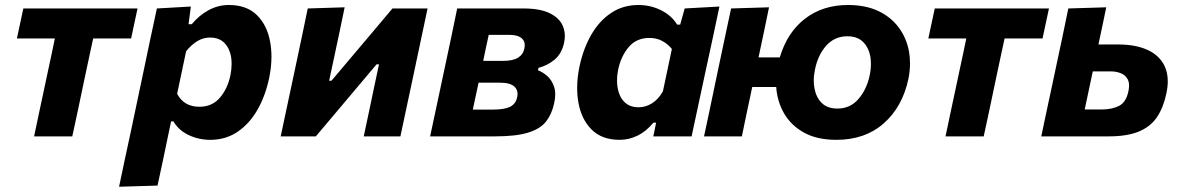

<svg xmlns="http://www.w3.org/2000/svg" viewBox="-20 -532 4614 749"><path d="M113 0Q124.5 -54.5 135 -104.2Q145.5 -154 159 -216.5L169.5 -266Q177 -300.5 183 -328.8Q189 -357 194 -382H46L71 -499H516.5L491.5 -382H343.5Q338 -357 332 -329Q326 -300.5 318.5 -266L308 -216.5Q295 -154 284.5 -104.5Q273.5 -54.5 262 0Z M444.5 196.5Q455.5 143 466.8 90.5Q478 38 491.5 -24L542.5 -266Q553.5 -319.5 566 -378Q578.5 -436.5 592 -499L724.5 -506.5L715.5 -437.5H728Q756.5 -472 793.5 -492.2Q830.5 -512.5 873 -512.5Q942.5 -512.5 982.5 -472.8Q1022.5 -433 1034 -368Q1039 -340.5 1039 -310.5Q1039 -271 1030 -227.5Q1015 -156.5 983.5 -102.2Q952 -48 905.8 -17.2Q859.5 13.5 800.5 13.5Q755.5 13.5 716.2 -5Q677 -23.5 656.5 -58.5H647.5L638.5 -16Q626.5 40 616.5 89.5Q606 138.5 594.5 192ZM757.5 -115.5Q807.5 -115.5 837.8 -150.8Q868 -186 879 -239Q883.5 -261.5 883.5 -282.5Q883.5 -297 881.5 -310.5Q875.5 -344 855 -364.8Q834.5 -385.5 799 -385.5Q772.5 -385.5 749.2 -371.2Q726 -357 706 -332L671 -166Q698 -115.5 757.5 -115.5Z M1075 0Q1086.5 -53.5 1097 -103.5Q1107.5 -153.5 1121 -216L1131.5 -265.5Q1147 -340 1158.5 -393Q1169.5 -445.5 1180.5 -499L1324.5 -503.5Q1314.5 -455.5 1305 -409.5Q1295 -363.5 1281.5 -299L1264 -217H1273L1379.5 -343Q1411 -380.5 1444.5 -420Q1478 -459.5 1511 -499H1648Q1636.5 -445 1625.5 -393Q1614.5 -341 1598.5 -265.5L1588 -216Q1574.5 -153.5 1564 -103.5Q1553.5 -53 1542 0H1399Q1409.5 -50.5 1419.5 -96.5Q1429 -142 1441 -199L1458.5 -281H1449L1347 -160Q1313.5 -120.5 1279.8 -80.2Q1246 -40 1212 0Z M1658 0Q1669.5 -53.5 1680 -103.5Q1690.5 -153.5 1704 -216L1714.5 -265.5Q1730 -340 1741.5 -392.5Q1752.5 -445 1763.5 -499H2021.5Q2087.5 -499 2125 -480.2Q2162.5 -461.5 2175.5 -431Q2183.5 -412 2183.5 -391Q2183.5 -378.5 2180.5 -365Q2171 -322 2143 -299Q2115 -276 2081 -267.5L2078.5 -258Q2097 -251 2114.8 -235.5Q2132.5 -220 2141.5 -193.5Q2146 -180.5 2146 -164Q2146 -147.5 2141.5 -128Q2132.5 -86.5 2110.2 -58Q2088 -29.5 2040.8 -14.8Q1993.5 0 1910.5 0ZM1886.5 -396Q1881 -371 1876 -347.2Q1871 -323.5 1865 -294.5H1942.5Q1981 -294.5 2001 -307Q2021 -319.5 2025.5 -342.5Q2027 -349.5 2027 -356Q2027 -372 2016 -382Q2000 -396 1968 -396ZM1824.5 -104.5H1903.5Q1948 -104.5 1970 -115.5Q1992 -126.5 1997.5 -153Q1999 -159.5 1999 -165.5Q1999 -183 1986.5 -194.5Q1969.5 -209.5 1929.5 -209.5H1847Q1840 -177.5 1834.8 -153.2Q1829.5 -129 1824.5 -104.5Z M2528.5 0Q2530.5 -8 2532 -16L2539.5 -53.5H2529Q2500.5 -19 2467 -2.8Q2433.5 13.5 2397.5 13.5Q2328 13.5 2288 -26.5Q2248 -66.5 2236.5 -131.5Q2231.5 -159.5 2231.5 -189Q2231.5 -229 2240.5 -272Q2255.5 -343 2287 -397.2Q2318.5 -451.5 2364.8 -482Q2411 -512.5 2470.5 -512.5Q2518 -512.5 2559 -492Q2600 -471.5 2621.5 -436H2633.5L2651 -499L2786.5 -506.5Q2773.5 -444.5 2761 -386Q2748.5 -327.5 2735 -266L2683 -23.5Q2680.5 -11.5 2678 0ZM2471.5 -113.5Q2498.5 -113.5 2523.2 -128.8Q2548 -144 2566 -175.5L2601 -341Q2585.5 -360 2563.8 -372Q2542 -384 2513 -384Q2463 -384 2432.8 -348.5Q2402.5 -313 2391.5 -260.5Q2387 -239 2387 -218.5Q2387 -203.5 2389.5 -189Q2395 -155.5 2415.5 -134.5Q2436 -113.5 2471.5 -113.5Z M2726.5 0Q2737.5 -53.5 2748.5 -103.5Q2759 -153.5 2772 -216L2782.5 -266Q2798.5 -341 2809.5 -393.5Q2820.5 -445.5 2832 -499L2980 -503.5Q2970.5 -457 2961 -411.5Q2951 -366 2939 -308H3022Q3050.5 -405 3120 -458.8Q3189.5 -512.5 3288 -512.5Q3357 -512.5 3406.8 -488.8Q3456.5 -465 3486.5 -424Q3516.5 -383 3526 -331.5Q3530 -308.5 3530 -284.5Q3530 -254.5 3523.5 -223Q3500 -114.5 3427.2 -50.5Q3354.5 13.5 3242.5 13.5Q3167.5 13.5 3116.8 -14.5Q3066 -42.5 3039 -89.2Q3012 -136 3008 -192.5H2914.5Q2903 -139 2893.5 -93.8Q2884 -48.5 2874 0ZM3247 -108.5Q3297 -108.5 3329.2 -146.2Q3361.5 -184 3372.5 -237.5Q3377.5 -261 3377.5 -282.5Q3377.5 -298.5 3375 -313Q3368 -348 3346 -369.2Q3324 -390.5 3286 -390.5Q3236 -390.5 3203.5 -354.2Q3171 -318 3159.5 -262Q3154.5 -239 3154.5 -218Q3154.5 -201.5 3157.5 -186.5Q3164 -151.5 3186 -130Q3208 -108.5 3247 -108.5Z M3668.5 0Q3680 -54.5 3690.5 -104.2Q3701 -154 3714.5 -216.5L3725 -266Q3732.5 -300.5 3738.5 -328.8Q3744.5 -357 3749.5 -382H3601.5L3626.5 -499H4072L4047 -382H3899Q3893.5 -357 3887.5 -329Q3881.5 -300.5 3874 -266L3863.5 -216.5Q3850.5 -154 3840 -104.5Q3829 -54.5 3817.5 0Z M4042 0Q4053 -52.5 4063.8 -103Q4074.5 -153.5 4088 -216L4098.5 -265.5Q4114 -340 4125.5 -392.5Q4136.5 -445 4147.5 -499L4295.5 -503.5Q4288 -466.5 4280.5 -431.2Q4273 -396 4265 -358.5H4343Q4410 -358.5 4456.8 -337.2Q4503.5 -316 4523.5 -273.5Q4535.5 -248 4535.5 -215Q4535.5 -192 4529.5 -165Q4518 -111.5 4493.2 -74.8Q4468.5 -38 4423 -19Q4377.5 0 4304.5 0ZM4211.5 -105H4279Q4318 -105 4345.5 -119Q4373 -133 4382 -176Q4384.5 -188 4384.5 -198Q4384.5 -212 4379.5 -222Q4370.5 -239 4352.5 -246.2Q4334.5 -253.5 4314 -253.5H4243Q4234.5 -215.5 4227.5 -180.5Q4220 -145 4211.5 -105Z"/></svg>

Font: Heraclito
Style: Bold Italic
Weight: 700
Italic angle: -12°
Designer: Kostas Bartsokas (font) & Cristiano Sobral (main changes)
Foundry: Kostas Bartsokas (font) & Cristiano Sobral (main changes)
Version: Version 1.00;July 8, 2020;FontCreator 13.0.0.2655 64-bit